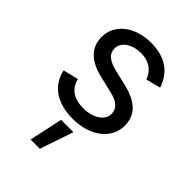

<svg xmlns="http://www.w3.org/2000/svg" viewBox="-231 -652 991 991"><g transform="rotate(45 264.0 -156.5)"><path d="M262.7 11.7C390.6 11.7 478 -58.1 478 -153.8C478 -228.5 431.6 -277.8 332.5 -301.3L250 -320.8C186 -335.9 158.2 -358.4 158.2 -398.9C158.2 -444.3 207 -478 272 -478C342.3 -478 373 -439.9 388.2 -400.9L467.8 -421.4C442.9 -498 383.8 -552.7 271.5 -552.7C155.3 -552.7 69.3 -487.3 69.3 -393.6C69.3 -316.9 116.7 -268.1 215.8 -244.6L306.6 -223.1C360.4 -210.4 386.7 -185.5 386.7 -147.9C386.7 -103 337.9 -65.4 261.7 -65.4C196.3 -65.4 151.9 -92.3 136.2 -152.3L52.7 -132.3C72.3 -38.1 150.4 11.7 262.7 11.7ZM184.6 240.7H252L314 57.6H224.1Z"/></g></svg>

Font: Raveo
Style: Regular
Weight: 400
Designer: Jakub Foglar, Rasmus Andersson (Inter)
Foundry: Jakubfoglar.com
Version: Version 1.100;Glyphs 3.2.3 (3260)